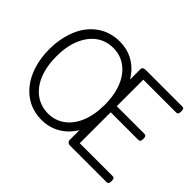

<svg xmlns="http://www.w3.org/2000/svg" viewBox="-186 -1393 1790 1790"><g transform="rotate(45 708.5 -498.0)"><path d="M507 19Q412 19 336 -19Q260 -57 205.5 -126Q151 -195 121.5 -290Q92 -385 92 -499Q92 -575 105.5 -642.5Q119 -710 143.5 -767.5Q168 -825 204.5 -870.5Q241 -916 287 -948.5Q333 -981 388.5 -998Q444 -1015 507 -1015Q599 -1015 672.5 -977.5Q746 -940 798.5 -871Q851 -802 879 -707Q907 -612 907 -499Q907 -423 894.5 -355Q882 -287 858 -229.5Q834 -172 799 -126Q764 -80 719.5 -48Q675 -16 622 1.5Q569 19 507 19ZM507 -66Q554 -66 595 -79Q636 -92 671.5 -117.5Q707 -143 735.5 -180.5Q764 -218 784 -266Q804 -314 814.5 -372.5Q825 -431 825 -499Q825 -600 801.5 -680Q778 -760 735.5 -815.5Q693 -871 635 -900.5Q577 -930 507 -930Q460 -930 418 -917Q376 -904 340.5 -878.5Q305 -853 276.5 -815.5Q248 -778 227.5 -730Q207 -682 196.5 -624Q186 -566 186 -499Q186 -397 209.5 -317Q233 -237 276 -181Q319 -125 378 -95.5Q437 -66 507 -66ZM869 0Q847 0 836 -10Q825 -20 825 -40V-970Q825 -984 836 -991Q847 -998 869 -998H1346Q1361 -998 1367 -989.5Q1373 -981 1373 -958Q1373 -936 1367 -927Q1361 -918 1346 -918H913V-568H1276Q1291 -568 1297.5 -559.5Q1304 -551 1304 -528Q1304 -506 1297.5 -497Q1291 -488 1276 -488H913V-80H1346Q1361 -80 1367 -71.5Q1373 -63 1373 -40Q1373 -18 1367 -9Q1361 0 1346 0Z"/></g></svg>

Font: Playwrite ES
Style: Regular
Weight: 400
Designer: Veronika Burian, José Scaglione
Foundry: TypeTogether
Version: Version 1.002